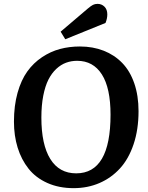

<svg xmlns="http://www.w3.org/2000/svg" viewBox="-20 -954 761 988"><path d="M432.1 -910.2Q448.2 -923.8 458.5 -929Q468.8 -934.1 481.9 -934.1Q502.9 -934.1 517.6 -919.7Q532.2 -905.3 532.2 -879.9Q532.2 -858.4 522.9 -835.9L315.9 -752L292 -791ZM51.8 -328.1Q51.8 -410.2 70.3 -476.3Q88.9 -542.5 120.6 -586.4Q152.3 -630.4 196.3 -659.7Q240.2 -689 288.6 -701.9Q336.9 -714.8 391.1 -714.8Q458 -714.8 513.4 -693.1Q568.8 -671.4 608.9 -630.1Q648.9 -588.9 670.9 -525.4Q692.9 -461.9 692.9 -381.8Q692.9 -287.6 667.5 -211.9Q642.1 -136.2 597.2 -87.2Q552.2 -38.1 491.5 -12Q430.7 14.2 358.9 14.2Q283.2 14.2 223.6 -12.5Q164.1 -39.1 127 -85.9Q89.8 -132.8 70.8 -194.3Q51.8 -255.9 51.8 -328.1ZM192.9 -349.1Q192.9 -210 238.8 -136Q284.7 -62 372.1 -62Q548.8 -62 548.8 -363.8Q548.8 -501 504.2 -571Q459.5 -641.1 377 -641.1Q346.7 -641.1 320.1 -631.3Q293.5 -621.6 269.8 -599.6Q246.1 -577.6 229.2 -544.4Q212.4 -511.2 202.6 -461.4Q192.9 -411.6 192.9 -349.1Z"/></svg>

Font: Literata Book
Style: Bold Italic
Weight: 700
Italic angle: -3°
Designer: Latin by Veronika Burian and Jose Scaglione. Greek by Irene Vlachou. Cyrillic by Vera Evstafieva
Foundry: TypeTogether
Version: Version 1.003;PS 001.003;hotconv 1.0.88;makeotf.lib2.5.64775